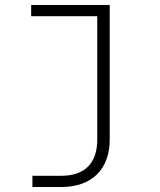

<svg xmlns="http://www.w3.org/2000/svg" viewBox="-20 -570 640 770"><path d="M110 180H226C348 180 420 109 420 -10V-550H105V-505H370V-10C370 84 320 135 226 135H110Z"/></svg>

Font: JetBrains Mono Thin
Style: Regular
Weight: 100
Monospace: yes
Designer: Philipp Nurullin, Konstantin Bulenkov
Foundry: JetBrains
Version: Version 2.305